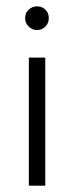

<svg xmlns="http://www.w3.org/2000/svg" viewBox="-20 -589 234 609"><path d="M71.5 0V-406.2H123.6V0ZM97.2 -493.8Q86.8 -493.8 78.5 -499Q70.1 -504.2 64.9 -512.5Q59.7 -520.8 59.7 -531.2Q59.7 -542.4 64.9 -550.7Q70.1 -559 78.5 -563.9Q86.8 -568.8 97.2 -568.8Q108.3 -568.8 116.7 -563.9Q125 -559 129.9 -550.7Q134.7 -542.4 134.7 -531.2Q134.7 -520.8 129.9 -512.5Q125 -504.2 116.7 -499Q108.3 -493.8 97.2 -493.8Z"/></svg>

Font: Afacad Flux Light
Style: Regular
Weight: 300
Designer: Kristian Moeller
Foundry: Dicotype
Version: Version 1.100